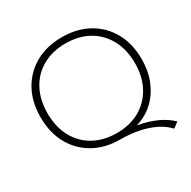

<svg xmlns="http://www.w3.org/2000/svg" viewBox="-186 -920 1215 1222"><g transform="rotate(-30 421.0 -309.0)"><path d="M752 122Q718 85 668.5 60.5Q619 36 557 23Q495 10 422 10Q311 10 227.5 -37Q144 -84 97.5 -168.5Q51 -253 51 -365Q51 -478 97.5 -562Q144 -646 227.5 -693Q311 -740 422 -740Q534 -740 617.5 -693Q701 -646 747.5 -562Q794 -478 794 -365Q794 -279 765.5 -208.5Q737 -138 685 -88.5Q633 -39 560 -16V-14Q709 12 792 92ZM423 -36Q520 -36 592 -77Q664 -118 704 -192Q744 -266 744 -365Q744 -464 704 -538Q664 -612 592 -653Q520 -694 423 -694Q326 -694 253.5 -653Q181 -612 141.5 -538Q102 -464 102 -365Q102 -266 141.5 -192Q181 -118 253.5 -77Q326 -36 423 -36Z"/></g></svg>

Font: M PLUS 1 Light
Style: Regular
Weight: 300
Designer: Coji Morishita
Foundry: UNDERFOREST DESIGN
Version: Version 1.001